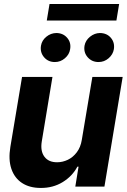

<svg xmlns="http://www.w3.org/2000/svg" viewBox="-20 -929 631 956"><path d="M387.2 -231.9 439.9 -545.9H590.8L500 0H355L371.1 -99.1H365.2Q340.3 -51.8 292 -22.2Q243.7 7.3 182.6 6.8Q127.4 6.8 89.8 -17.8Q52.2 -42.5 36.6 -88.4Q21 -134.3 31.7 -198.2L89.8 -545.9H241.2L188 -224.6Q180.2 -176.8 201.2 -148.7Q222.2 -120.6 265.1 -121.1Q292 -121.1 317.9 -133.5Q343.8 -146 362.5 -170.9Q381.3 -195.8 387.2 -231.9ZM253.4 -620.1Q219.7 -620.1 199.2 -644.3Q178.7 -668.5 184.1 -701.7Q188.5 -728 210.7 -746.1Q232.9 -764.2 260.7 -764.6Q294.4 -764.2 314.7 -740.5Q335 -716.8 329.1 -683.6Q325.2 -657.7 303.2 -638.9Q281.2 -620.1 253.4 -620.1ZM470.7 -620.1Q437.5 -620.1 416.5 -644Q395.5 -668 400.9 -701.7Q405.8 -728 428.2 -746.1Q450.7 -764.2 477.5 -764.6Q512.2 -764.2 532.2 -740.5Q552.2 -716.8 546.9 -683.6Q542.5 -657.7 520.8 -638.9Q499 -620.1 470.7 -620.1ZM573.2 -909.2 559.6 -826.7H212.9L226.6 -909.2Z"/></svg>

Font: Inter Tight
Style: Bold Italic
Weight: 700
Italic angle: -9.39999°
Designer: Rasmus Andersson
Foundry: rsms
Version: Version 3.004